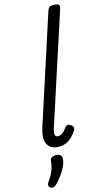

<svg xmlns="http://www.w3.org/2000/svg" viewBox="-186 -1042 783 1389"><g transform="rotate(-15 205.0 -347.5)"><path d="M146 16Q82 16 60.5 -28.5Q39 -73 65 -152L325 -953Q332 -973 341.5 -979Q351 -985 370 -985Q401 -985 409.5 -975.5Q418 -966 411 -946L142 -119Q133 -90 137 -74.5Q141 -59 160 -59Q174 -59 185.5 -66Q197 -73 207.5 -84.5Q218 -96 226 -107Q233 -116 242.5 -119Q252 -122 268 -112Q285 -102 285.5 -91.5Q286 -81 280 -70Q267 -48 247.5 -28Q228 -8 202.5 4Q177 16 146 16ZM10 286Q-2 278 -3.5 267.5Q-5 257 4 245Q22 218 34 196.5Q46 175 52.5 152.5Q59 130 62 100Q64 83 75.5 76Q87 69 106 69Q129 69 140 80Q151 91 149 110Q147 135 134 163Q121 191 101.5 218Q82 245 59 270Q46 283 34 288Q22 293 10 286Z"/></g></svg>

Font: Playwrite NO
Style: Regular
Weight: 400
Designer: Veronika Burian, José Scaglione
Foundry: TypeTogether
Version: Version 1.002